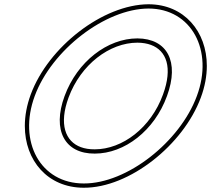

<svg xmlns="http://www.w3.org/2000/svg" viewBox="-20 -810 990 900"><path d="M142.8 -360C222.4 -576 473.6 -769 676 -770C877 -770 982.7 -574 902.8 -360C823.5 -145 575.2 51 372.6 50C169.6 50 63.5 -145 142.8 -360ZM282.8 -360C223.4 -199 283.8 -89 424.2 -90C564.2 -90 704 -198 762.8 -360C822.1 -521 764 -629 624.3 -630C483.3 -630 342.1 -521 282.8 -360ZM124 -366.9C105.4 -316.4 96.4 -266.7 96.4 -219.8C96.2 -57.9 203.5 70 372.5 70C586.3 71.1 839.6 -131 921.5 -353C940.4 -403.7 949.5 -453.8 949.5 -501.1C949.7 -662 843.3 -790 675.9 -790C462.7 -788.9 206.4 -590.3 124 -366.9ZM301.5 -353.1C358.6 -507.7 493.7 -610 624.3 -610C648.4 -609.8 669.7 -606.1 687.4 -599.6C760.3 -573 790.6 -493.3 744 -366.9C687.5 -211.1 553.9 -110 424.1 -110C398.9 -109.8 377.3 -113.5 359.1 -120.2C286.3 -146.8 255.3 -227.7 301.5 -353.1Z"/></svg>

Font: Nordica Plus
Style: NordicaClassicRgOblOl
Weight: 500
Version: Version 1.01